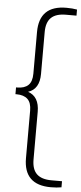

<svg xmlns="http://www.w3.org/2000/svg" viewBox="-67 -852 469 1117"><g transform="rotate(5 168.0 -294.0)"><path d="M274.5 230Q116 230 116 74.5V-203.5Q116 -249.5 93.8 -270.5Q71.5 -291.5 29 -291.5H22.5V-331H29Q71.5 -331 93.8 -352Q116 -373 116 -419.5V-662.5Q116 -818 274.5 -818Q310 -818 336.5 -813V-777.5H275Q217 -777.5 188.8 -750.5Q160.5 -723.5 160.5 -666V-422Q160.5 -333 94.5 -311.5Q160.5 -289.5 160.5 -200.5V78Q160.5 135.5 188.8 162.5Q217 189.5 275 189.5H336.5V225Q310 230 274.5 230Z"/></g></svg>

Font: Encode Sans SmCnd XLt
Style: Regular
Weight: 200
Width: 4
Designer: Multiple Designers
Foundry: Impallari Type
Version: Version 3.002; ttfautohint (v1.8.3) -l 8 -r 50 -G 200 -x 14 